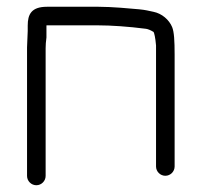

<svg xmlns="http://www.w3.org/2000/svg" viewBox="-20 -503 585 568"><path d="M115 17.5V-360.3C115 -369.9 115.8 -380.2 117.3 -391.2L117.4 -391.8V-424.7C117.4 -426 117.4 -425.7 117.5 -428C117.5 -428 118 -428 119.2 -428H271.2C307.3 -428 359.6 -424.6 411.9 -417.8C417.3 -417 424.8 -414.3 434.4 -408.4C436.3 -404.9 439.6 -392.6 441.6 -368.6V-10.5C441.6 4.5 454.1 17 469.1 17C484.1 17 496.6 4.5 496.6 -10.5V-341.4C496.6 -382.7 495.1 -408.5 489.3 -422.8C480.4 -444.5 459 -463 434.3 -468L414.7 -472.2C409.2 -473.4 401.7 -474.4 391.5 -475.5C366.2 -477.8 311.4 -483 271.2 -483H119.2C72.6 -483 62 -460.4 62 -427.3V-411.3L60 -362.8V17.5C60 32.5 72.5 45 87.5 45C102.5 45 115 32.5 115 17.5Z"/></svg>

Font: MewTooHand
Style: BdWide
Weight: 400
Designer: Mew Too, Robert Jablonski
Version: Version 0.77